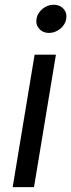

<svg xmlns="http://www.w3.org/2000/svg" viewBox="-20 -771 294 791"><path d="M32.2 0 122.6 -545.9H210.4L120.1 0ZM181.6 -635.3Q156.7 -635.3 141.6 -652.3Q126.5 -669.4 130.4 -693.4Q134.3 -717.8 155.3 -734.6Q176.3 -751.5 201.2 -751.5Q226.6 -751.5 241.7 -734.6Q256.8 -717.8 252.9 -693.4Q249 -669.4 228 -652.3Q207 -635.3 181.6 -635.3Z"/></svg>

Font: Inter Variable
Style: Italic
Weight: 400
Italic angle: -9.39999°
Designer: Rasmus Andersson
Foundry: rsms
Version: Version 4.001;git-9221beed3